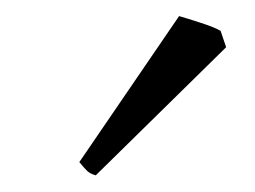

<svg xmlns="http://www.w3.org/2000/svg" viewBox="-20 -675 312 235"><path d="M250 -637.2 256.8 -617.2 97.2 -460.4Q90.3 -462.4 86.9 -465.6Q83.5 -468.8 77.1 -476.6L199.2 -655.3Q208 -652.8 225.3 -647.2Q242.7 -641.6 250 -637.2Z"/></svg>

Font: Dai Banna SIL Light
Style: Italic
Weight: 300
Italic angle: -11°
Designer: Victor Gaultney
Foundry: SIL International
Version: Version 4.000